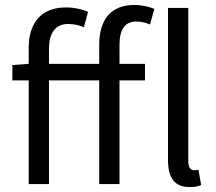

<svg xmlns="http://www.w3.org/2000/svg" viewBox="-20 -744 872 776"><path d="M381 0H463V-419H566V-486H463V-563C463 -625 485 -657 531 -657C549 -657 568 -653 586 -645L604 -708C582 -717 553 -724 523 -724C426 -724 381 -662 381 -563V-486H178V-548C178 -612 206 -647 254 -647C278 -647 298 -643 319 -634L336 -696C312 -707 279 -714 247 -714C146 -714 96 -651 96 -550V-486L30 -481V-419H96V0H178V-419H381ZM746 12C768 12 782 9 793 4L782 -58C773 -56 769 -56 764 -56C752 -56 741 -66 741 -92V-712H659V-98C659 -27 684 12 746 12Z"/></svg>

Font: Giro Sans Regular
Style: Regular
Weight: 400
Designer: Paul D. Hunt
Foundry: Adobe Systems Incorporated
Version: Version 1.000;PS 1.0;hotconv 1.0.88;makeotf.lib2.5.647800